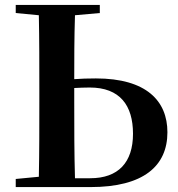

<svg xmlns="http://www.w3.org/2000/svg" viewBox="-20 -761 723 781"><path d="M44 0H348C564 0 661 -86 661 -223C661 -350 576 -442 370 -442C337 -442 308 -441 282 -439C282 -516 282 -607 285 -699L386 -708V-741H44V-708L138 -699C140 -599 140 -497 140 -394V-346C140 -245 140 -143 138 -42L44 -33ZM282 -403C303 -404 323 -405 345 -405C468 -405 521 -332 521 -217C521 -100 461 -36 347 -36H285C282 -138 282 -241 282 -346Z"/></svg>

Font: Noto Serif CJK TC
Style: Bold
Weight: 700
Designer: Ryoko NISHIZUKA 西塚涼子 (kana & ideographs); Frank Grießhammer (Latin, Greek & Cyrillic); Wenlong ZHANG 张文龙 (bopomofo); San
Foundry: Adobe
Version: Version 2.001;hotconv 1.1.0;makeotfexe 2.6.0